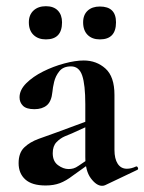

<svg xmlns="http://www.w3.org/2000/svg" viewBox="-20 -591 465 619"><path d="M319 6Q315 8 309 8Q291 8 273 -16Q255 -40 255 -85V-255Q255 -318 245 -347.5Q235 -377 209 -377Q184 -377 171.5 -361.5Q159 -346 154.5 -327Q150 -308 149 -295Q146 -264 131 -251.5Q116 -239 91 -239Q65 -239 54 -250Q43 -261 43 -277Q43 -301 64.5 -322.5Q86 -344 119 -360.5Q152 -377 187.5 -386.5Q223 -396 250 -396Q291 -396 320 -370Q349 -344 349 -285V-108Q349 -79 359.5 -63Q370 -47 389 -47Q403 -47 418 -54Q422 -56 424.5 -50.5Q427 -45 422 -43ZM127 7Q83 7 61.5 -12.5Q40 -32 40 -65Q40 -98 58 -115.5Q76 -133 105 -143.5Q134 -154 165 -165L265 -202L269 -187L212 -161Q204 -158 189 -151.5Q174 -145 162 -132.5Q150 -120 150 -97Q150 -71 167 -58.5Q184 -46 201 -46Q209 -46 216.5 -48Q224 -50 234 -57L284 -91L285 -75L215 -25Q193 -8 173 -0.5Q153 7 127 7ZM128 -464Q103 -464 88 -478.5Q73 -493 73 -519Q73 -543 88 -557Q103 -571 128 -571Q153 -571 166.5 -557Q180 -543 180 -519Q180 -464 128 -464ZM302 -464Q277 -464 262.5 -478.5Q248 -493 248 -519Q248 -543 262.5 -556.5Q277 -570 302 -570Q354 -570 354 -519Q354 -464 302 -464Z"/></svg>

Font: Cormorant Infant Light
Style: Regular
Weight: 300
Designer: Christian Thalmann (Catharsis Fonts)
Foundry: Catharsis Fonts
Version: Version 4.001